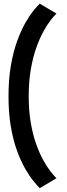

<svg xmlns="http://www.w3.org/2000/svg" viewBox="-20 -784 358 1026"><path d="M192.5 221.5 281.5 168.5Q268 155 249.2 131Q230.5 107 210.5 70.5Q190.5 34 173 -15Q155.5 -64 144.5 -127.5Q133.5 -191 133.5 -269.5Q133.5 -348.5 144.5 -412.5Q155.5 -476.5 173 -526.2Q190.5 -576 210.5 -613Q230.5 -650 249.2 -674.2Q268 -698.5 281.5 -711.5L192.5 -764.5Q179.5 -752.5 158.8 -727Q138 -701.5 115 -661Q92 -620.5 71.5 -564Q51 -507.5 38.2 -434.2Q25.5 -361 25.5 -269.5Q25.5 -178.5 38.2 -105.5Q51 -32.5 71.5 23Q92 78.5 115 118.2Q138 158 158.8 183.5Q179.5 209 192.5 221.5Z"/></svg>

Font: Anybody Thin Medium
Style: Regular
Weight: 500
Version: Version 1.113;gftools[0.9.25]